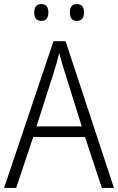

<svg xmlns="http://www.w3.org/2000/svg" viewBox="-20 -917 577 937"><path d="M477 0 395 -248H142L59 0H0L241 -716H300L536 0ZM297 -562Q291 -581 283 -608Q275 -635 269 -658Q263 -633 256 -608Q249 -583 242 -562L158 -300H379ZM147 -856Q147 -897 182 -897Q216 -897 216 -856Q216 -815 182 -815Q147 -815 147 -856ZM321 -857Q321 -897 355 -897Q390 -897 390 -857Q390 -815 355 -815Q321 -815 321 -857Z"/></svg>

Font: Noto Sans Arabic UI SmCn Lt
Style: Regular
Weight: 300
Width: 4
Designer: Monotype Design Team, Nadine Chahine and Nizar Qandah
Foundry: Monotype Imaging Inc.
Version: Version 2.010; ttfautohint (v1.8.4.7-5d5b)